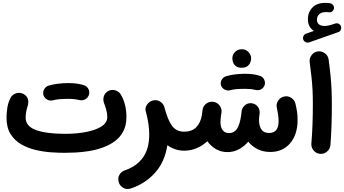

<svg xmlns="http://www.w3.org/2000/svg" viewBox="-20 -984 2344 1308"><path d="M24.4 -182.1Q24.4 -215.3 30 -250.5Q35.6 -285.6 50.8 -315.4Q62.5 -339.4 88.4 -347.9Q114.3 -356.4 138.2 -344.7Q162.1 -333 169.7 -310.1Q177.2 -287.1 167 -256.8Q162.1 -243.2 158.4 -221.9Q154.8 -200.7 154.8 -182.1Q154.8 -123 226.3 -97.7Q297.9 -72.3 422.9 -72.3Q502 -72.3 567.4 -85Q632.8 -97.7 671.9 -123Q710.9 -148.4 710.9 -187Q710.9 -210 703.6 -236.6Q696.3 -263.2 691.4 -273.9Q680.2 -300.8 686.5 -325Q692.9 -349.1 715.3 -362.8Q738.3 -376 764.4 -368.9Q790.5 -361.8 804.2 -338.4Q841.3 -273.4 841.3 -187Q841.3 -129.4 819.3 -88.4Q797.4 -47.4 760.5 -20.8Q723.6 5.9 678.5 21.7Q633.3 37.6 586.2 45.2Q539.1 52.7 496.6 54.9Q454.1 57.1 422.9 57.1Q381.8 57.1 329.6 53.7Q277.3 50.3 223.9 37.8Q170.4 25.4 125.2 -0.5Q80.1 -26.4 52.2 -70.3Q24.4 -114.3 24.4 -182.1ZM275.9 -336.4Q270.5 -356.4 280.5 -375.2Q290.5 -394 311.5 -400.9Q338.9 -409.2 375 -413.6Q411.1 -418 446.3 -418Q481.9 -418 511 -413.3Q540 -408.7 560.1 -400.4Q581.1 -388.7 586.7 -366Q592.3 -343.3 579.1 -324.2Q568.4 -309.1 553.2 -304Q538.1 -298.8 521.5 -302.2Q489.3 -310.5 446.3 -310.5Q413.1 -310.5 385.5 -308.3Q357.9 -306.2 340.8 -300.8Q320.3 -294.9 301.3 -305.7Q282.2 -316.4 275.9 -336.4Z M974.1 -221.7Q964.8 -246.1 980.7 -269.8Q996.6 -293.5 1022.5 -299.8Q1034.2 -302.7 1046.4 -300.8Q1066.9 -297.9 1081.3 -284.2Q1095.7 -270.5 1100.1 -252.9Q1100.1 -252 1100.6 -251Q1123.5 -164.1 1153.1 -125.5Q1182.6 -86.9 1234.4 -86.9H1234.9Q1261.7 -86.9 1280.5 -67.9Q1299.3 -48.8 1299.3 -22Q1299.3 4.9 1280.5 23.7Q1261.7 42.5 1234.9 42.5H1234.4Q1202.1 42.5 1173.6 32.7Q1145 22.9 1120.1 5.4Q1102.5 119.6 1035.6 193.6Q968.8 267.6 871.6 299.8Q842.8 309.6 819.3 295.4Q795.9 281.2 789.1 257.8Q780.3 227.5 794.2 205.8Q808.1 184.1 829.6 176.8Q907.7 150.9 952.1 91.6Q996.6 32.2 996.6 -68.4Q996.6 -136.7 974.6 -220.2Z M1170.4 -22Q1170.4 -48.8 1189.2 -67.9Q1208 -86.9 1234.9 -86.9Q1285.6 -86.9 1315.2 -115.5Q1344.7 -144 1355 -197.3Q1356.9 -211.4 1359.9 -235.4Q1363.8 -262.2 1385.5 -278.3Q1407.2 -294.4 1433.6 -290.5Q1460 -286.6 1476.3 -264.6Q1492.7 -242.7 1488.8 -216.3Q1487.8 -211.4 1487.3 -207Q1486.8 -202.6 1485.8 -198.2Q1483.4 -179.7 1482.7 -169.9Q1481.9 -160.2 1481.9 -151.9Q1481.9 -117.2 1497.1 -97.2Q1512.2 -77.1 1540.5 -77.1Q1574.2 -77.1 1594 -106Q1613.8 -134.8 1622.6 -197.3Q1623.5 -210 1626 -224.6V-225.1Q1627 -237.3 1632.8 -247.6Q1637.2 -256.3 1644.5 -263.2Q1665 -283.7 1693.4 -280.8Q1696.3 -280.3 1699.2 -279.8Q1700.2 -279.8 1701.2 -279.3Q1701.2 -279.3 1701.2 -279.3Q1729 -273.4 1742.2 -247.6Q1742.2 -247.6 1742.7 -247.1Q1742.7 -246.6 1743.2 -246.1Q1743.7 -245.1 1743.7 -244.6Q1743.7 -244.6 1744.1 -244.1Q1750.5 -229.5 1749 -213.4Q1747.6 -200.2 1745.6 -187.5Q1744.6 -176.3 1744.6 -166Q1744.6 -127.4 1760.3 -102.8Q1775.9 -78.1 1813 -78.1Q1877.9 -78.1 1877.9 -157.7Q1877.9 -179.7 1874.8 -202.1Q1871.6 -224.6 1866.2 -249Q1859.9 -274.9 1874.5 -297.6Q1889.2 -320.3 1914.6 -326.2Q1940.4 -332.5 1963.4 -318.1Q1986.3 -303.7 1992.7 -277.8Q2002 -237.8 2004.6 -215.6Q2007.3 -193.4 2007.3 -166Q2007.3 -67.9 1956.8 -8.3Q1906.2 51.3 1821.3 51.3Q1773.9 51.3 1735.8 32.7Q1697.8 14.2 1671.4 -19Q1643.1 14.2 1606.9 33.2Q1570.8 52.2 1530.3 52.2Q1486.8 52.2 1451.7 32.2Q1416.5 12.2 1392.6 -22Q1360.8 7.8 1320.6 25.1Q1280.3 42.5 1234.9 42.5Q1208 42.5 1189.2 23.7Q1170.4 4.9 1170.4 -22ZM1563 -586.9Q1563 -610.8 1580.8 -629.6Q1598.6 -648.4 1626 -648.4Q1646 -648.4 1659.4 -640.4Q1672.9 -632.3 1680.7 -619.6Q1690.9 -603 1690.9 -586.4Q1690.9 -573.7 1685.3 -558.8Q1679.7 -543.9 1665.8 -533.2Q1651.9 -522.5 1626.5 -522.5Q1600.6 -522.5 1586.9 -533.2Q1573.2 -543.9 1567.9 -559.1Q1563 -572.3 1563 -586.9ZM1485.4 -403.3Q1480 -422.4 1490 -440.2Q1500 -458 1519.5 -464.4Q1545.4 -472.7 1580.3 -477.1Q1615.2 -481.4 1649.4 -481.4Q1717.3 -481.4 1758.3 -464.4Q1777.8 -453.1 1783.4 -431.6Q1789.1 -410.2 1776.4 -391.6Q1766.6 -377.4 1752 -372.6Q1737.3 -367.7 1721.7 -371.1Q1708 -375 1688 -377Q1668 -378.9 1649.4 -378.9Q1617.2 -378.9 1590.6 -376.7Q1564 -374.5 1547.4 -369.1Q1527.8 -364.3 1509.5 -374.3Q1491.2 -384.3 1485.4 -403.3Z M2045.9 -714.8Q2041.5 -726.1 2047.4 -738.5Q2053.2 -751 2065.4 -754.9L2118.7 -773.4Q2077.6 -798.8 2077.6 -853.5Q2077.6 -901.4 2108.6 -932.9Q2139.6 -964.4 2194.8 -964.4Q2212.4 -964.4 2228 -961.9Q2240.7 -960 2248.5 -950.2Q2256.3 -940.4 2255.4 -928.2Q2254.4 -916 2244.1 -907.2Q2233.9 -898.4 2221.2 -900.4Q2214.8 -901.9 2203.1 -901.9Q2170.9 -901.9 2155 -887.2Q2139.2 -872.6 2139.2 -849.6Q2139.2 -828.6 2153.1 -817.9Q2167 -807.1 2190.9 -807.1Q2204.1 -807.1 2219 -810.3Q2233.9 -813.5 2263.7 -823.7Q2276.9 -828.1 2288.8 -821.3Q2300.8 -814.5 2303.7 -801.8Q2306.2 -789.6 2300.5 -778.8Q2294.9 -768.1 2284.2 -765.1L2085.9 -695.3Q2074.2 -691.4 2062.3 -697Q2050.3 -702.6 2045.9 -714.8ZM2089.8 -560.5Q2086.4 -586.9 2102.8 -608.6Q2119.1 -630.4 2145.5 -633.8Q2171.9 -637.2 2193.6 -620.8Q2215.3 -604.5 2218.8 -578.1Q2227.5 -514.2 2232.2 -465.1Q2236.8 -416 2238.8 -369.6Q2240.7 -323.2 2240.7 -266.1Q2240.7 -196.8 2238.3 -126.2Q2235.8 -55.7 2231 4.9Q2228.5 31.2 2207.8 48.8Q2187 66.4 2160.2 64Q2133.8 61.5 2116.5 41Q2099.1 20.5 2101.1 -5.9Q2106.4 -66.4 2108.9 -136Q2111.3 -205.6 2111.3 -272.9Q2111.3 -324.7 2109.4 -366Q2107.4 -407.2 2102.8 -452.4Q2098.1 -497.6 2089.8 -560.5Z"/></svg>

Font: Mikhak Bold
Style: Regular
Weight: 700
Designer: Amin Abedi
Version: Version 3.3